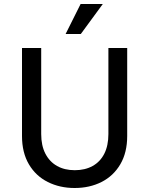

<svg xmlns="http://www.w3.org/2000/svg" viewBox="-20 -930 746 960"><path d="M90 -250V-690H186V-260Q186 -202 207 -161.5Q228 -121 265.5 -100Q303 -79 354 -79Q405 -79 443 -100Q481 -121 501.5 -161.5Q522 -202 522 -260V-690H616V-250Q616 -167 581.5 -108.5Q547 -50 487.5 -20Q428 10 353 10Q279 10 219 -20Q159 -50 124.5 -108.5Q90 -167 90 -250ZM308 -760 383 -910H494L384 -760Z"/></svg>

Font: Radio Canada
Style: Regular
Weight: 400
Designer: Charles Daoud, Etienne Aubert Bonn, Alexandre Saumier Demers, Jacques Le Bailly
Foundry: Radio-Canada
Version: Version 2.104;gftools[0.9.28.dev5+ged2979d]